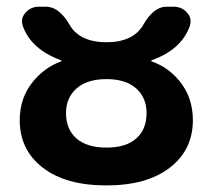

<svg xmlns="http://www.w3.org/2000/svg" viewBox="-20 -566 632 575"><path d="M177.7 -227.5Q177.7 -178.7 209 -151.4Q240.2 -124 298.8 -124Q357.4 -124 388.2 -151.4Q418.9 -178.7 418.9 -227.5Q418.9 -273.4 387.7 -301.3Q356.4 -329.1 298.8 -329.1Q241.2 -329.1 209.5 -301.3Q177.7 -273.4 177.7 -227.5ZM39.1 -206.1Q39.1 -274.4 80.1 -323.2Q114.3 -364.3 162.1 -381.8Q164.1 -381.8 164.1 -383.8Q164.1 -385.7 162.1 -385.7Q72.3 -418.9 47.9 -489.3Q45.9 -496.1 45.9 -502.9Q45.9 -516.6 56.6 -528.3Q72.3 -545.9 96.7 -545.9H118.2Q157.2 -545.9 189.5 -490.2Q196.3 -477.5 209 -466.8Q241.2 -439.5 298.8 -439.5Q356.4 -439.5 388.7 -466.8Q400.4 -477.5 408.2 -490.2Q439.5 -545.9 478.5 -545.9H500Q524.4 -545.9 540 -528.3Q550.8 -516.6 550.8 -502.9Q550.8 -496.1 548.8 -489.3Q524.4 -418 434.6 -385.7Q432.6 -385.7 433.1 -383.8Q433.6 -381.8 434.6 -381.8Q483.4 -365.2 517.6 -323.2Q557.6 -274.4 557.6 -206.1Q557.6 -117.2 488.8 -64Q419.9 -10.7 298.3 -10.7Q176.8 -10.7 107.9 -64Q39.1 -117.2 39.1 -206.1Z"/></svg>

Font: Gen Jyuu Gothic Bold
Style: Bold
Weight: 700
Designer: [Source Han Sans]
Ryoko NISHIZUKA  (kana & ideographs); Paul D. Hunt (Latin, Greek & Cyrillic); Wenlong ZHANG  (bopomofo
Version: Version 1.002.20150607